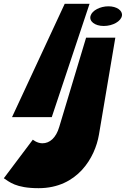

<svg xmlns="http://www.w3.org/2000/svg" viewBox="-67 -613 659 1005"><path d="M500.8 -580C543.8 -580 575.4 -558 571.3 -531C566.8 -502 524 -477 476 -477C429 -477 397.8 -502 407.3 -531C415.4 -558 456.8 -580 500.8 -580ZM243.2 51C226.3 109 193 137 155 137C127 137 104.9 118 104.9 118L-47 320C-18.7 338 14.1 372 135.1 372C339.1 372 430.7 211 450.9 92L536.7 -416H383.7ZM271.7 -593H401.7L204 0H-4Z"/></svg>

Font: Hussar Milosc
Style: Obl
Weight: 700
Foundry: Cannot Into Space Fonts
Version: Version 1.02